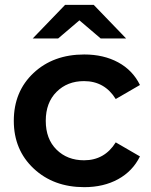

<svg xmlns="http://www.w3.org/2000/svg" viewBox="-20 -766 623 793"><path d="M328 7Q201 7 119 -70Q37 -147 37 -267Q37 -388 118.5 -464.5Q200 -541 328 -541Q408 -541 468 -508.5Q528 -476 558 -415L458 -357Q412 -431 327 -431Q258 -431 213.5 -386.5Q169 -342 169 -267Q169 -192 213.5 -148Q258 -104 327 -104Q412 -104 458 -178L558 -120Q528 -59 468 -26Q408 7 328 7ZM115 -607 249 -746H367L501 -607H396L308 -682L220 -607Z"/></svg>

Font: Belfius21
Style: Bold
Weight: 700
Designer: Montserrat's base design by Julieta Ulanovsky, modified by Coast SPRL for Belfius Bank NV.
Foundry: Montserrat's base design by Julieta Ulanovsky, modified by Coast SPRL for Belfius Bank NV.
Version: Version 2.000;FEAKit 1.0